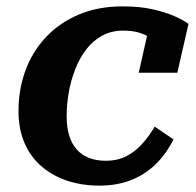

<svg xmlns="http://www.w3.org/2000/svg" viewBox="-20 -569 616 602"><path d="M312 -65Q351 -65 379.5 -81Q408 -97 429 -121.5Q450 -146 465 -172L524 -132Q501 -86 467.5 -53.5Q434 -21 390 -4Q346 13 292 13Q237 13 190.5 -2.5Q144 -18 109.5 -48Q75 -78 56.5 -121.5Q38 -165 38 -221Q38 -289 60 -348.5Q82 -408 124.5 -453Q167 -498 227.5 -523.5Q288 -549 364 -549Q418 -549 458 -540Q498 -531 526.5 -518.5Q555 -506 571 -494L536 -341H415L447 -483Q460 -482 468 -474.5Q476 -467 479.5 -457Q483 -447 482.5 -437Q482 -427 478 -422Q469 -437 453.5 -448.5Q438 -460 416.5 -466.5Q395 -473 366 -473Q329 -473 300 -457Q271 -441 250 -413.5Q229 -386 215.5 -351Q202 -316 195.5 -278.5Q189 -241 189 -204Q189 -159 203 -128Q217 -97 244.5 -81Q272 -65 312 -65Z"/></svg>

Font: Roboto Serif 20pt SemiBold
Style: Italic
Weight: 600
Italic angle: -10°
Version: Version 1.007